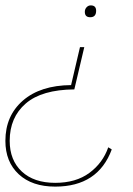

<svg xmlns="http://www.w3.org/2000/svg" viewBox="-34 -520 495 713"><path d="M303 -500Q323 -500 323 -480Q323 -456 301 -456Q281 -456 281 -476Q281 -486 287.5 -493Q294 -500 303 -500ZM279 -345 242 -188Q121 -187 61.5 -135.5Q2 -84 2 3Q2 75 47 117Q92 159 171 159Q248 159 298 122Q348 85 368 27L381 35Q330 173 171 173Q85 173 35.5 127Q-14 81 -14 3Q-14 -90 51 -146.5Q116 -203 230 -204L263 -345Z"/></svg>

Font: Elaine Sans Thin
Style: Italic
Weight: 250
Italic angle: -13°
Designer: Wei Huang
Foundry: Wei Huang
Version: Version 2.001;December 24, 2019;FontCreator 12.0.0.2547 64-b